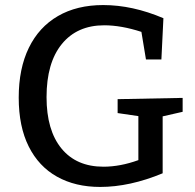

<svg xmlns="http://www.w3.org/2000/svg" viewBox="-20 -730 771 759"><path d="M702 -343V-288L623 -270V-45Q493 9 376 9Q278 9 205.5 -31.5Q133 -72 93.5 -151Q54 -230 54 -344Q54 -459 94 -541Q134 -623 209 -666.5Q284 -710 388 -710Q504 -710 626 -658L618 -495H557L539 -604Q459 -630 392 -630Q285 -630 224.5 -556Q164 -482 164 -346Q164 -215 223 -143Q282 -71 389 -71Q455 -71 527 -97V-271L445 -283V-338Z"/></svg>

Font: Bitter Pro Medium
Style: Regular
Weight: 500
Designer: Sol Matas, and Bitter project Authors
Foundry: Sol Matas
Version: Version 1.010